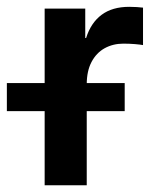

<svg xmlns="http://www.w3.org/2000/svg" viewBox="-75 -548 460 568"><path d="M57.1 0V-522.5H177.2V-435.5H179.7Q193.8 -480.5 225.6 -504.2Q257.3 -527.8 307.1 -527.8Q318.8 -527.8 329.8 -527.1Q340.8 -526.4 348.1 -525.4V-414.6Q341.3 -416 324.5 -417.5Q307.6 -418.9 290 -418.9Q259.3 -418.9 234.6 -405.3Q210 -391.6 195.8 -364.7Q181.6 -337.9 181.6 -298.3V0ZM-54.7 -219.2V-302.2H293.9V-219.2Z"/></svg>

Font: Inter 28pt SemiBold
Style: Regular
Weight: 600
Designer: Rasmus Andersson
Foundry: rsms
Version: Version 4.001;git-66647c0bb